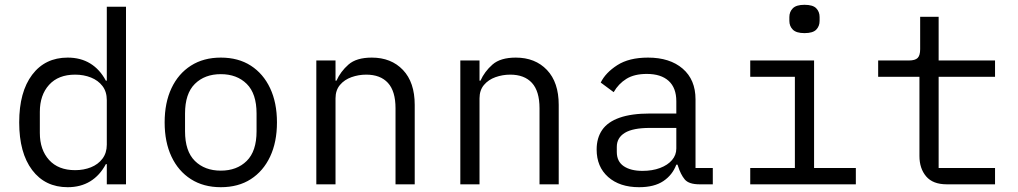

<svg xmlns="http://www.w3.org/2000/svg" viewBox="-20 -768 4240 800"><path d="M425 -84H421Q396 -37 356 -12.5Q316 12 262 12Q168 12 114 -59.5Q60 -131 60 -258Q60 -385 114 -456.5Q168 -528 262 -528Q316 -528 356 -503.5Q396 -479 421 -432H425V-740H505V0H425ZM293 -59Q329 -59 359 -71Q389 -83 407 -107Q425 -131 425 -165V-351Q425 -386 407 -409.5Q389 -433 359 -445Q329 -457 293 -457Q223 -457 184.5 -414.5Q146 -372 146 -302V-214Q146 -144 184.5 -101.5Q223 -59 293 -59Z M900 12Q828 12 775.5 -21.5Q723 -55 694.5 -115.5Q666 -176 666 -258Q666 -340 694.5 -400.5Q723 -461 775.5 -494.5Q828 -528 900 -528Q973 -528 1025 -494.5Q1077 -461 1105.5 -400.5Q1134 -340 1134 -258Q1134 -176 1105.5 -115.5Q1077 -55 1025 -21.5Q973 12 900 12ZM900 -57Q967 -57 1008 -97.5Q1049 -138 1049 -221V-295Q1049 -378 1008 -418.5Q967 -459 900 -459Q833 -459 792 -418.5Q751 -378 751 -295V-221Q751 -138 792 -97.5Q833 -57 900 -57Z M1298 0V-516H1378V-432H1382Q1399 -470 1432 -499Q1465 -528 1529 -528Q1610 -528 1659 -476.5Q1708 -425 1708 -331V0H1628V-317Q1628 -388 1596.5 -422.5Q1565 -457 1506 -457Q1474 -457 1444.5 -446.5Q1415 -436 1396.5 -414Q1378 -392 1378 -358V0Z M1898 0V-516H1978V-432H1982Q1999 -470 2032 -499Q2065 -528 2129 -528Q2210 -528 2259 -476.5Q2308 -425 2308 -331V0H2228V-317Q2228 -388 2196.5 -422.5Q2165 -457 2106 -457Q2074 -457 2044.5 -446.5Q2015 -436 1996.5 -414Q1978 -392 1978 -358V0Z M2895 0Q2850 0 2833 -20.5Q2816 -41 2805 -76L2803 -82H2798Q2782 -39 2744 -13.5Q2706 12 2643 12Q2562 12 2514 -30.5Q2466 -73 2466 -145Q2466 -193 2489 -226.5Q2512 -260 2561.5 -277.5Q2611 -295 2688 -295H2798V-346Q2798 -402 2766 -431Q2734 -460 2675 -460Q2623 -460 2590 -439.5Q2557 -419 2537 -384L2483 -424Q2503 -465 2552 -496.5Q2601 -528 2680 -528Q2771 -528 2824.5 -482Q2878 -436 2878 -354V-68H2950V0ZM2657 -56Q2698 -56 2730 -68Q2762 -80 2780 -101Q2798 -122 2798 -149V-235H2688Q2617 -235 2583.5 -214.5Q2550 -194 2550 -156V-135Q2550 -95 2579 -75.5Q2608 -56 2657 -56Z M3332 -630Q3298 -630 3283.5 -644.5Q3269 -659 3269 -681V-697Q3269 -719 3283.5 -733.5Q3298 -748 3332 -748Q3367 -748 3381 -733.5Q3395 -719 3395 -697V-681Q3395 -659 3381 -644.5Q3367 -630 3332 -630ZM3106 -68H3292V-448H3106V-516H3372V-68H3546V0H3106Z M3925 0Q3867 0 3839 -33Q3811 -66 3811 -118V-448H3639V-516H3767Q3793 -516 3803.5 -526.5Q3814 -537 3814 -563V-698H3891V-516H4126V-448H3891V-68H4126V0Z"/></svg>

Font: Lilex
Style: Regular
Weight: 400
Monospace: yes
Designer: Mike Abbink, Paul van der Laan, Pieter van Rosmalen, Mikhael Khrustik
Foundry: Mikhael Khrustik
Version: Version 2.510